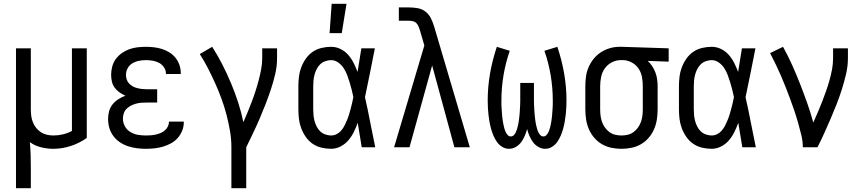

<svg xmlns="http://www.w3.org/2000/svg" viewBox="-20 -774 4540 1009"><path d="M64 215V-520H142V-200Q142 -183 144 -166Q146 -149 152.5 -132.5Q159 -116 169.5 -102.5Q180 -89 194.5 -79.5Q209 -70 226 -66Q243 -62 260 -62Q286 -62 311 -68Q336 -74 358 -86V-520H436V-49Q398 -22 352.5 -7Q307 8 260 8Q228 8 195.5 0Q163 -8 137 -27Q140 6 141 40Q142 74 142 107V215Z M747 8Q723 8 699.5 5Q676 2 653 -5.5Q630 -13 610 -26.5Q590 -40 575.5 -59.5Q561 -79 554.5 -102Q548 -125 548 -149Q548 -170 553.5 -190Q559 -210 572 -226Q585 -242 602.5 -253Q620 -264 639 -271Q623 -278 608 -288.5Q593 -299 582.5 -313.5Q572 -328 568 -345.5Q564 -363 564 -381Q564 -403 570 -425Q576 -447 589 -464.5Q602 -482 620.5 -495Q639 -508 660 -515.5Q681 -523 703 -525.5Q725 -528 747 -528Q768 -528 789.5 -525.5Q811 -523 831.5 -516.5Q852 -510 870.5 -498.5Q889 -487 902.5 -470Q916 -453 923 -432.5Q930 -412 930 -390V-385H852V-388Q852 -405 841.5 -420.5Q831 -436 815.5 -444Q800 -452 782.5 -455Q765 -458 747 -458Q729 -458 710.5 -454.5Q692 -451 676 -441.5Q660 -432 651 -415.5Q642 -399 642 -380Q642 -368 646 -356Q650 -344 658.5 -335Q667 -326 678 -320Q689 -314 701 -311Q713 -308 725.5 -306.5Q738 -305 750 -305H806V-235H750Q736 -235 722 -234Q708 -233 694 -229Q680 -225 667.5 -218.5Q655 -212 645 -202Q635 -192 630.5 -178.5Q626 -165 626 -150Q626 -129 636.5 -110Q647 -91 665.5 -80Q684 -69 705 -65.5Q726 -62 747 -62Q760 -62 773 -63Q786 -64 799 -67Q812 -70 824 -75Q836 -80 846 -88.5Q856 -97 862 -109Q868 -121 868 -134V-135H946V-132Q946 -109 937.5 -87.5Q929 -66 914 -49Q899 -32 879 -21Q859 -10 837 -3.5Q815 3 792.5 5.5Q770 8 747 8Z M1196 215V0Q1196 -44 1188.5 -87Q1181 -130 1170 -172Q1159 -214 1144 -255Q1129 -296 1111 -336Q1093 -376 1073 -415Q1053 -454 1030 -490L1095 -528Q1124 -483 1148.5 -435Q1173 -387 1194 -337Q1215 -287 1231.5 -236Q1248 -185 1259 -132Q1271 -159 1282 -186Q1293 -213 1303.5 -240.5Q1314 -268 1323 -296Q1332 -324 1339.5 -352.5Q1347 -381 1352.5 -410Q1358 -439 1358 -468V-520H1436V-468Q1436 -426 1426.5 -385.5Q1417 -345 1404 -305.5Q1391 -266 1376 -227.5Q1361 -189 1344.5 -150.5Q1328 -112 1310 -74.5Q1292 -37 1274 0V215Z M1720 8Q1695 8 1669.5 2Q1644 -4 1623 -18.5Q1602 -33 1587 -54.5Q1572 -76 1563 -100Q1554 -124 1551 -149Q1548 -174 1548 -200V-320Q1548 -346 1551 -371Q1554 -396 1563 -420Q1572 -444 1587 -465.5Q1602 -487 1623 -501.5Q1644 -516 1669.5 -522Q1695 -528 1720 -528Q1746 -528 1769.5 -516.5Q1793 -505 1810 -485.5Q1827 -466 1838.5 -443Q1850 -420 1859 -396Q1864 -427 1869 -458Q1874 -489 1879 -520H1950Q1937 -456 1924.5 -391.5Q1912 -327 1898 -263Q1913 -198 1925.5 -132Q1938 -66 1952 0H1881Q1876 -32 1870.5 -64Q1865 -96 1860 -128V-129Q1851 -104 1839.5 -80.5Q1828 -57 1811 -37Q1794 -17 1770 -4.5Q1746 8 1720 8ZM1720 -62Q1736 -62 1750 -69.5Q1764 -77 1774 -89Q1784 -101 1791 -115Q1798 -129 1804 -143.5Q1810 -158 1814.5 -173Q1819 -188 1823 -203Q1827 -218 1830.5 -233Q1834 -248 1837 -264Q1833 -283 1828 -303Q1823 -323 1817 -342.5Q1811 -362 1804 -380.5Q1797 -399 1786 -416Q1775 -433 1757.5 -445.5Q1740 -458 1720 -458Q1705 -458 1689.5 -452.5Q1674 -447 1663 -436.5Q1652 -426 1644.5 -411.5Q1637 -397 1633 -382Q1629 -367 1627.5 -351.5Q1626 -336 1626 -320V-200Q1626 -184 1627.5 -168.5Q1629 -153 1633 -138Q1637 -123 1644.5 -108.5Q1652 -94 1663 -83.5Q1674 -73 1689.5 -67.5Q1705 -62 1720 -62ZM1712 -600 1723 -754H1801L1776 -600Z M2132 0H2051L2210 -535L2187 -614Q2184 -624 2180 -634Q2176 -644 2168.5 -652Q2161 -660 2150 -662.5Q2139 -665 2129 -665H2076V-735H2129Q2152 -735 2175 -731Q2198 -727 2216.5 -712.5Q2235 -698 2245 -677Q2255 -656 2262 -633L2449 0H2368L2251 -430Z M2655 8Q2636 8 2619.5 -2Q2603 -12 2592 -27.5Q2581 -43 2573.5 -60.5Q2566 -78 2561 -96Q2556 -114 2552.5 -133Q2549 -152 2547 -171Q2545 -190 2544 -208.5Q2543 -227 2543 -246Q2543 -318 2555.5 -389Q2568 -460 2591 -528L2659 -507Q2637 -444 2626 -378Q2615 -312 2615 -246Q2615 -235 2615 -225Q2615 -215 2616 -204.5Q2617 -194 2617.5 -184Q2618 -174 2619 -164Q2620 -154 2621.5 -143.5Q2623 -133 2625 -123Q2627 -113 2629.5 -103Q2632 -93 2636 -83.5Q2640 -74 2647 -65.5Q2654 -57 2664 -57Q2674 -57 2680.5 -64Q2687 -71 2691 -79.5Q2695 -88 2697.5 -97Q2700 -106 2702 -114.5Q2704 -123 2705.5 -132Q2707 -141 2708 -150.5Q2709 -160 2710 -169Q2711 -178 2711.5 -187Q2712 -196 2712.5 -205Q2713 -214 2713.5 -223.5Q2714 -233 2714 -242Q2714 -251 2714 -260V-338H2786V-260Q2786 -251 2786 -242Q2786 -233 2786.5 -223.5Q2787 -214 2787.5 -205Q2788 -196 2788.5 -187Q2789 -178 2790 -169Q2791 -160 2792 -150.5Q2793 -141 2794.5 -132Q2796 -123 2798 -114.5Q2800 -106 2802.5 -97Q2805 -88 2809 -79.5Q2813 -71 2819.5 -64Q2826 -57 2836 -57Q2846 -57 2853 -65.5Q2860 -74 2864 -83.5Q2868 -93 2870.5 -103Q2873 -113 2875 -123Q2877 -133 2878.5 -143.5Q2880 -154 2881 -164Q2882 -174 2882.5 -184Q2883 -194 2884 -204.5Q2885 -215 2885 -225Q2885 -235 2885 -246Q2885 -312 2874 -378Q2863 -444 2841 -507L2909 -528Q2932 -460 2944.5 -389Q2957 -318 2957 -246Q2957 -227 2956 -208.5Q2955 -190 2953 -171Q2951 -152 2947.5 -133Q2944 -114 2939 -96Q2934 -78 2926.5 -60.5Q2919 -43 2908 -27.5Q2897 -12 2880.5 -2Q2864 8 2845 8Q2826 8 2809 -2Q2792 -12 2781 -27Q2770 -42 2762.5 -59.5Q2755 -77 2750 -96Q2745 -77 2737.5 -59.5Q2730 -42 2719 -27Q2708 -12 2691 -2Q2674 8 2655 8Z M3246 8Q3219 8 3192.5 2.5Q3166 -3 3143 -16.5Q3120 -30 3102.5 -50.5Q3085 -71 3074.5 -95.5Q3064 -120 3060 -146.5Q3056 -173 3056 -200V-320Q3056 -346 3059.5 -371.5Q3063 -397 3073 -420.5Q3083 -444 3099.5 -464.5Q3116 -485 3137.5 -499Q3159 -513 3184 -520.5Q3209 -528 3235 -528H3250L3494 -520V-450L3384 -454Q3398 -441 3408 -425.5Q3418 -410 3424.5 -392.5Q3431 -375 3433.5 -356.5Q3436 -338 3436 -320V-200Q3436 -173 3432 -146.5Q3428 -120 3417.5 -95.5Q3407 -71 3389.5 -50.5Q3372 -30 3349 -16.5Q3326 -3 3299.5 2.5Q3273 8 3246 8ZM3246 -62Q3263 -62 3279.5 -66Q3296 -70 3309.5 -80Q3323 -90 3333 -104Q3343 -118 3348.5 -134Q3354 -150 3356 -166.5Q3358 -183 3358 -200V-320Q3358 -344 3354 -367.5Q3350 -391 3337.5 -411Q3325 -431 3304 -443.5Q3283 -456 3259 -458H3242Q3217 -458 3194.5 -446Q3172 -434 3158 -414Q3144 -394 3139 -369.5Q3134 -345 3134 -320V-200Q3134 -183 3136 -166.5Q3138 -150 3143.5 -134Q3149 -118 3159 -104Q3169 -90 3182.5 -80Q3196 -70 3212.5 -66Q3229 -62 3246 -62Z M3720 8Q3695 8 3669.5 2Q3644 -4 3623 -18.5Q3602 -33 3587 -54.5Q3572 -76 3563 -100Q3554 -124 3551 -149Q3548 -174 3548 -200V-320Q3548 -346 3551 -371Q3554 -396 3563 -420Q3572 -444 3587 -465.5Q3602 -487 3623 -501.5Q3644 -516 3669.5 -522Q3695 -528 3720 -528Q3746 -528 3769.5 -516.5Q3793 -505 3810 -485.5Q3827 -466 3838.5 -443Q3850 -420 3859 -396Q3864 -427 3869 -458Q3874 -489 3879 -520H3950Q3937 -456 3924.5 -391.5Q3912 -327 3898 -263Q3913 -198 3925.5 -132Q3938 -66 3952 0H3881Q3876 -32 3870.5 -64Q3865 -96 3860 -128V-129Q3851 -104 3839.5 -80.5Q3828 -57 3811 -37Q3794 -17 3770 -4.5Q3746 8 3720 8ZM3720 -62Q3736 -62 3750 -69.5Q3764 -77 3774 -89Q3784 -101 3791 -115Q3798 -129 3804 -143.5Q3810 -158 3814.5 -173Q3819 -188 3823 -203Q3827 -218 3830.5 -233Q3834 -248 3837 -264Q3833 -283 3828 -303Q3823 -323 3817 -342.5Q3811 -362 3804 -380.5Q3797 -399 3786 -416Q3775 -433 3757.5 -445.5Q3740 -458 3720 -458Q3705 -458 3689.5 -452.5Q3674 -447 3663 -436.5Q3652 -426 3644.5 -411.5Q3637 -397 3633 -382Q3629 -367 3627.5 -351.5Q3626 -336 3626 -320V-200Q3626 -184 3627.5 -168.5Q3629 -153 3633 -138Q3637 -123 3644.5 -108.5Q3652 -94 3663 -83.5Q3674 -73 3689.5 -67.5Q3705 -62 3720 -62Z M4199 0Q4199 -33 4191 -65Q4183 -97 4174 -129Q4165 -161 4154.5 -192Q4144 -223 4132.5 -254Q4121 -285 4109 -315.5Q4097 -346 4084 -376Q4071 -406 4056.5 -436Q4042 -466 4027 -495L4095 -528Q4121 -481 4143 -432Q4165 -383 4184.5 -333Q4204 -283 4222 -232.5Q4240 -182 4254 -130Q4266 -157 4278 -184.5Q4290 -212 4300.5 -239.5Q4311 -267 4321 -295Q4331 -323 4339 -351.5Q4347 -380 4352.5 -409Q4358 -438 4358 -468V-520H4436V-468Q4436 -427 4426.5 -386Q4417 -345 4404.5 -305.5Q4392 -266 4377 -227.5Q4362 -189 4345.5 -151Q4329 -113 4312 -75Q4295 -37 4276 0Z"/></svg>

Font: Moesevka
Style: Regular
Weight: 400
Monospace: yes
Designer: Belleve Invis
Foundry: Belleve Invis
Version: Version 32.5.0; ttfautohint (v1.8.4)